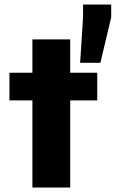

<svg xmlns="http://www.w3.org/2000/svg" viewBox="-20 -833 514 853"><path d="M124 0V-387H22V-510H124V-658H292V-510H412V-387H292V0ZM336 -554 349 -756V-813H474V-756L426 -554Z"/></svg>

Font: Saira SemiExpanded
Style: Bold
Weight: 700
Width: 6
Designer: Hector Gatti with collaboration of the Omnibus-Type team
Foundry: Omnibus-Type
Version: Version 1.101